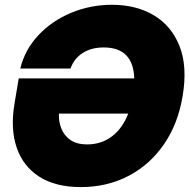

<svg xmlns="http://www.w3.org/2000/svg" viewBox="-20 -759 780 791"><path d="M313 11.7Q208.5 11.7 141.6 -31.2Q74.7 -74.2 48.6 -151.4Q22.5 -228.5 39.6 -331.1L57.1 -436H533.2Q528.8 -563.5 407.7 -563.5Q355.5 -563.5 320.1 -540.3Q284.7 -517.1 270.5 -476.6H63.5Q83 -555.7 138.9 -614.7Q194.8 -673.8 273.9 -706.5Q353 -739.3 441.4 -739.3Q541 -739.3 613.8 -696Q686.5 -652.8 719.7 -568.8Q752.9 -484.9 732.4 -363.3Q713.4 -248.5 655.3 -164.3Q597.2 -80.1 509.3 -34.2Q421.4 11.7 313 11.7ZM508.3 -291H222.7Q221.2 -259.8 232.2 -230.7Q243.2 -201.7 269.3 -182.9Q295.4 -164.1 339.4 -164.1Q397 -164.1 440.7 -196.8Q484.4 -229.5 508.3 -291Z"/></svg>

Font: Inter Display Black
Style: Italic
Weight: 900
Italic angle: -9.39999°
Designer: Rasmus Andersson
Foundry: rsms
Version: Version 4.000;git-a52131595